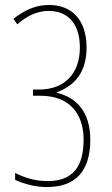

<svg xmlns="http://www.w3.org/2000/svg" viewBox="-20 -744 451 774"><path d="M169 10C285 10 344 -54 344 -181C344 -293 288 -351 209 -370V-372C283 -399 329 -455 329 -552C329 -662 271 -724 178 -724C124 -724 80 -704 34 -668L50 -646C89 -681 132 -700 176 -700C255 -700 302 -647 302 -552C302 -449 242 -383 137 -383H113V-358H143C259 -358 317 -287 317 -181C317 -70 272 -14 172 -14C122 -14 80 -27 41 -47V-19C79 -1 126 10 169 10Z"/></svg>

Font: Noto Sans Devanagari ExtraCondensed Thin
Style: Regular
Weight: 100
Width: 2
Designer: Jelle Bosma - Monotype Design Team
Foundry: Monotype Imaging Inc.
Version: Version 2.004